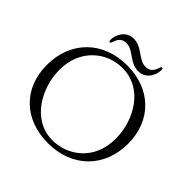

<svg xmlns="http://www.w3.org/2000/svg" viewBox="-227 -1095 1304 1304"><g transform="rotate(45 424.5 -443.5)"><path d="M420.5 14.2C656.2 14.2 808.9 -144.9 808.9 -367.9C808.9 -592.3 654.8 -740.8 428.3 -740.8C194.6 -740.8 39.8 -583.1 39.8 -357.2C39.8 -131.4 194.6 14.2 420.5 14.2ZM123.6 -393.8C123.6 -592.3 267.4 -705.6 418.3 -705.6C615.4 -705.6 725.5 -510.3 725.5 -333.1C725.5 -123.6 570.3 -21 429 -21C233 -21 123.6 -220.9 123.6 -393.8ZM224.8 -785.2C224.8 -772.7 228 -767 233.7 -767C240.1 -767 242.2 -773.4 245.4 -782C251.8 -800.1 262.8 -844.1 317.1 -844.1C350.5 -844.1 374.3 -827.8 408.4 -803.6C444.6 -778.4 471.9 -764.9 508.2 -764.9C585.2 -764.9 615.1 -838.4 615.1 -880.3C615.1 -892.8 611.9 -898.4 606.2 -898.4C599.8 -898.4 597.7 -892 594.5 -883.5C588.1 -865.4 577.1 -821.4 522.7 -821.4C489.3 -821.4 465.6 -837.7 431.5 -861.9C395.2 -887.1 367.9 -900.6 331.7 -900.6C254.6 -900.6 224.8 -827.1 224.8 -785.2Z"/></g></svg>

Font: Margiela Serif
Style: Regular
Weight: 400
Designer: Andreas Faust, Stefan Endress
Version: Version 1.002;FEAKit 1.0